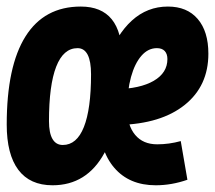

<svg xmlns="http://www.w3.org/2000/svg" viewBox="-29 -547 646 577"><path d="M443.4 -113.3Q479 -113.3 514.2 -123L534.2 -6.8Q486.8 9.8 439 9.8Q359.4 9.8 314.2 -43Q269 -95.7 269 -189.9Q269 -291.5 294.9 -367.2Q320.8 -442.9 367.2 -485.1Q413.6 -527.3 475.6 -527.3Q533.2 -527.3 565.2 -490Q597.2 -452.6 597.2 -385.7Q597.2 -288.6 526.1 -231.7Q455.1 -174.8 328.6 -171.4L318.4 -278.8Q392.1 -280.3 433.1 -304.2Q474.1 -328.1 474.1 -369.6Q474.1 -384.8 466.1 -393.6Q458 -402.3 442.4 -402.3Q416 -402.3 396 -379.4Q376 -356.4 364.7 -315.7Q353.5 -274.9 353 -220.2Q353.5 -169.9 377.2 -141.6Q400.9 -113.3 443.4 -113.3ZM128.9 9.8Q61 9.8 26.1 -36.6Q-8.8 -83 -8.8 -172.9Q-8.8 -347.7 47.6 -437.5Q104 -527.3 213.9 -527.3Q337.9 -527.3 337.9 -374Q337.9 -184.6 284.9 -87.4Q231.9 9.8 128.9 9.8ZM159.7 -111.3Q201.7 -111.3 223.1 -165.3Q244.6 -219.2 244.6 -323.7Q244.6 -362.8 234.4 -382.6Q224.1 -402.3 204.1 -402.3Q161.6 -402.3 139.9 -346.7Q118.2 -291 118.2 -183.1Q118.2 -147.5 128.7 -129.4Q139.2 -111.3 159.7 -111.3Z"/></svg>

Font: Cascadia Mono NF
Style: Italic
Weight: 400
Italic angle: -10°
Monospace: yes
Designer: Aaron Bell
Foundry: Saja Typeworks
Version: Version 2404.023